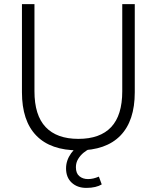

<svg xmlns="http://www.w3.org/2000/svg" viewBox="-20 -725 764 936"><path d="M362 8Q227 8 157 -64Q87 -136 87 -275V-705H148V-280Q148 -163 202.5 -105.5Q257 -48 362 -48Q468 -48 522 -105.5Q576 -163 576 -280V-705H637V-275Q637 -136 567 -64Q497 8 362 8ZM401 191Q357 191 329.5 165.5Q302 140 302 96Q302 57 326.5 22.5Q351 -12 394 -34L419 0Q404 6 388 19Q372 32 361 50Q350 68 350 90Q350 120 367 134Q384 148 409 148Q422 148 435 145Q448 142 462 136L476 174Q463 182 444 186.5Q425 191 401 191Z"/></svg>

Font: Nunito Sans 12pt ExtraLight Light
Style: Regular
Weight: 300
Version: Version 3.101;gftools[0.9.27]